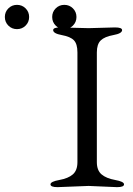

<svg xmlns="http://www.w3.org/2000/svg" viewBox="-189 -766 549 791"><path d="M293 5 176 0 48 5Q19 5 19 -6.5Q19 -18 55.5 -24.5Q92 -31 111 -47.5Q130 -64 130 -98V-550Q130 -585 115.5 -600Q101 -615 65.5 -621.5Q30 -628 30 -642Q30 -653 59 -653L176 -650L285 -653Q314 -653 314 -642Q314 -628 278 -621.5Q242 -615 226 -599.5Q210 -584 210 -550V-98Q210 -64 229.5 -47.5Q249 -31 285.5 -24.5Q322 -18 322 -6.5Q322 5 293 5ZM26 -696Q26 -717 40.5 -731.5Q55 -746 76 -746Q97 -746 111.5 -731.5Q126 -717 126 -696Q126 -675 111.5 -660.5Q97 -646 76 -646Q55 -646 40.5 -660.5Q26 -675 26 -696ZM-169 -696Q-169 -717 -154.5 -731.5Q-140 -746 -119 -746Q-98 -746 -83.5 -731.5Q-69 -717 -69 -696Q-69 -675 -83.5 -660.5Q-98 -646 -119 -646Q-140 -646 -154.5 -660.5Q-169 -675 -169 -696Z"/></svg>

Font: EB Garamond
Style: Regular
Weight: 400
Version: Version 0.012